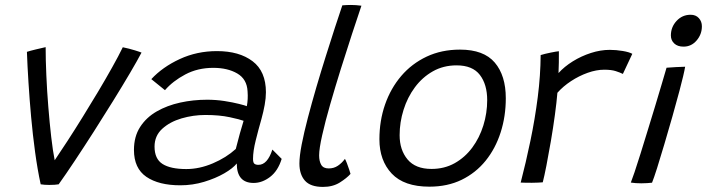

<svg xmlns="http://www.w3.org/2000/svg" viewBox="-20 -736 2850 774"><path d="M475 -545.5Q501.5 -540 524 -533Q546.5 -526 550.5 -524Q534 -492.5 504 -441.5Q474 -390.5 436.2 -329.5Q398.5 -268.5 358.5 -206Q318.5 -143.5 281.5 -87.8Q244.5 -32 216.5 7Q202.5 9.5 178.5 9.5Q159 9.5 144 7Q131 -53 121.5 -122.8Q112 -192.5 105.5 -264.2Q99 -336 94.8 -403.5Q90.5 -471 88.5 -527Q100.5 -531 124.5 -536.8Q148.5 -542.5 164 -546Q164 -495.5 166.8 -432.5Q169.5 -369.5 174.8 -304.8Q180 -240 186.5 -183.5Q193 -127 200.5 -90Q223 -123 252.2 -168Q281.5 -213 313.2 -264.2Q345 -315.5 375.8 -367Q406.5 -418.5 432.2 -464.5Q458 -510.5 475 -545.5Z M707 11Q620 11 570 -23.2Q520 -57.5 520 -131.5Q520 -185.5 544.8 -224Q569.5 -262.5 611.8 -286.8Q654 -311 706.5 -322.5Q759 -334 815 -334Q850.5 -334 884.5 -328.8Q918.5 -323.5 943.2 -317.2Q968 -311 975 -308Q980.5 -336 978 -368Q975.5 -417 936.5 -439.8Q897.5 -462.5 840 -462.5Q777 -462.5 726.8 -435.8Q676.5 -409 645 -372.5L590 -417Q635.5 -466 704.8 -498Q774 -530 854.5 -530Q944.5 -530 998.2 -489.2Q1052 -448.5 1052 -364Q1052 -341 1047 -313.2Q1042 -285.5 1034 -256.5Q1021.5 -213 1010.8 -169.8Q1000 -126.5 1000 -95.5Q1000 -80.5 1005.5 -76Q1011 -71.5 1022 -71.5Q1058 -71.5 1078 -133L1115.5 -95.5Q1100.5 -47 1068.8 -22.8Q1037 1.5 1002.5 1.5Q934.5 1.5 934.5 -77Q919 -57.5 884 -37.2Q849 -17 802.8 -3Q756.5 11 707 11ZM731 -54.5Q784 -54.5 838 -77.5Q892 -100.5 930.5 -135.5Q939.5 -171.5 947 -198Q954.5 -224.5 962 -249Q948 -254.5 906.2 -263.5Q864.5 -272.5 807.5 -272.5Q759 -272.5 712 -258.8Q665 -245 634 -216.8Q603 -188.5 603 -145Q603 -95.5 635.2 -75Q667.5 -54.5 731 -54.5Z M1393 -35Q1378 -18 1349.8 -0.2Q1321.5 17.5 1282 17.5Q1231.5 17.5 1209.2 -7.8Q1187 -33 1187 -77Q1187 -106 1196.2 -153.8Q1205.5 -201.5 1221 -260.8Q1236.5 -320 1255.2 -384Q1274 -448 1293.5 -509.8Q1313 -571.5 1330.2 -624.8Q1347.5 -678 1360 -714.5Q1379.5 -716 1394.5 -716Q1414.5 -716 1437 -713Q1421 -665.5 1399 -598.8Q1377 -532 1354 -458.2Q1331 -384.5 1311 -315Q1291 -245.5 1278.8 -191Q1266.5 -136.5 1266.5 -109.5Q1266.5 -86 1275 -71.5Q1283.5 -57 1305 -57Q1326 -57 1342 -67.8Q1358 -78.5 1370.5 -95.5Q1373.5 -91 1378.5 -78Q1383.5 -65 1387.8 -52Q1392 -39 1393 -35Z M1711 16.5Q1609 16.5 1559.2 -36.2Q1509.5 -89 1509.5 -174.5Q1509.5 -249 1532.2 -314.5Q1555 -380 1597.5 -429.8Q1640 -479.5 1700 -507.8Q1760 -536 1834.5 -536Q1930 -536 1974.5 -483.8Q2019 -431.5 2019 -340Q2019 -267 1998.2 -202.2Q1977.5 -137.5 1937.8 -88.2Q1898 -39 1841 -11.2Q1784 16.5 1711 16.5ZM1719.5 -55Q1771.5 -55 1813 -78.2Q1854.5 -101.5 1883.8 -141Q1913 -180.5 1928.5 -230.2Q1944 -280 1944 -332.5Q1944 -395.5 1914.5 -434Q1885 -472.5 1820.5 -472.5Q1767.5 -472.5 1725 -448.5Q1682.5 -424.5 1652.5 -384Q1622.5 -343.5 1606.8 -293.2Q1591 -243 1591 -191Q1591 -131.5 1623 -93.2Q1655 -55 1719.5 -55Z M2231.5 -441.5Q2255 -467.5 2289.2 -488.8Q2323.5 -510 2362.2 -522.5Q2401 -535 2438 -535Q2464 -535 2490.5 -530.5Q2517 -526 2529 -519L2491 -438Q2480 -443.5 2462.5 -449.2Q2445 -455 2416 -455Q2384 -455 2349 -442.5Q2314 -430 2282 -409Q2250 -388 2227 -362Q2224 -325 2217 -273.2Q2210 -221.5 2200.8 -167.5Q2191.5 -113.5 2182.8 -68.8Q2174 -24 2168 -1Q2150.5 0.5 2124.8 0.8Q2099 1 2079 0Q2100 -80.5 2118.2 -168.2Q2136.5 -256 2147.8 -344.2Q2159 -432.5 2159.5 -514Q2175.5 -519 2200.2 -524Q2225 -529 2233 -529.5Q2233 -511 2232.8 -484Q2232.5 -457 2231.5 -441.5Z M2735.5 -548Q2711.5 -548 2698 -560.8Q2684.5 -573.5 2684.5 -593Q2684.5 -627 2707.5 -651.8Q2730.5 -676.5 2764 -676.5Q2785 -676.5 2797.2 -663Q2809.5 -649.5 2809.5 -630Q2809.5 -597.5 2788.2 -572.8Q2767 -548 2735.5 -548ZM2608.5 0.5Q2601 1.5 2589 2.2Q2577 3 2565 3Q2542 3 2523 0Q2527.5 -11 2538 -41.8Q2548.5 -72.5 2562 -116.2Q2575.5 -160 2590.8 -209.5Q2606 -259 2620.8 -307.5Q2635.5 -356 2647.5 -396.8Q2659.5 -437.5 2667 -463Q2679.5 -464 2704.8 -465.5Q2730 -467 2742 -467Q2740 -454.5 2733.8 -428Q2727.5 -401.5 2719 -369.5Q2706.5 -322.5 2690.5 -266Q2674.5 -209.5 2658.2 -154.8Q2642 -100 2628.8 -58.2Q2615.5 -16.5 2608.5 0.5Z"/></svg>

Font: Grandstander Light
Style: Italic
Weight: 300
Italic angle: -15°
Designer: Tyler Finck
Foundry: Etcetera Type Co
Version: Version 1.200; ttfautohint (v1.8.3)